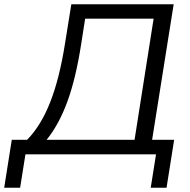

<svg xmlns="http://www.w3.org/2000/svg" viewBox="-68 -725 891 902"><path d="M-48.3 157 -12.7 -68.1H59.3Q124.1 -134 167.8 -244.9Q211.5 -355.8 237.6 -521.6L267.1 -705H747.9L646.6 -68.1H750.1L714.4 157H640.1L665 0H51.5L26.5 157ZM150.9 -68.1H564.1L653.7 -637.3H332L313.3 -517.5Q288.1 -355.5 248.4 -247.5Q208.8 -139.5 150.9 -68.1Z"/></svg>

Font: Mulish ExtraLight
Style: Italic
Weight: 200
Italic angle: -9°
Designer: Vernon Adams
Foundry: Vernon Adams
Version: Version 3.603